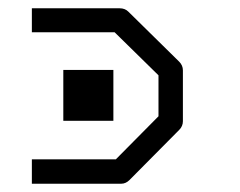

<svg xmlns="http://www.w3.org/2000/svg" viewBox="-20 -495 580 464"><path d="M57 -51V-110H260L363 -214V-313L257 -417H57V-475H269Q282 -475 290 -467L413 -346Q422 -337 422 -325V-202Q422 -190 413 -181L293 -60Q284 -51 273 -51ZM133 -326H254V-203H133Z"/></svg>

Font: 3270 Nerd Font
Style: Regular
Weight: 400
Monospace: yes
Version: Version 3.0.1;Nerd Fonts 3.3.0